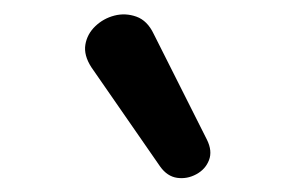

<svg xmlns="http://www.w3.org/2000/svg" viewBox="-20 -795 417 271"><path d="M206 -560 109 -700Q98 -717 100.5 -732Q103 -747 114.5 -758Q126 -769 141.5 -773Q157 -777 172.5 -771.5Q188 -766 197 -747L272 -598Q280 -582 275 -569Q270 -556 257 -549Q244 -542 230 -544Q216 -546 206 -560Z"/></svg>

Font: Nunito ExtraLight
Style: Regular
Weight: 200
Designer: Vernon Adams
Foundry: Vernon Adams
Version: Version 3.602